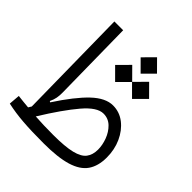

<svg xmlns="http://www.w3.org/2000/svg" viewBox="-197 -848 980 980"><g transform="rotate(45 293.0 -358.0)"><path d="M274.4 2Q185.5 2 125 -2.7Q64.5 -7.3 9.3 -19.5L14.2 -79.6Q32.7 -77.6 51.3 -75.4Q69.8 -73.2 88.9 -71.8Q94.2 -80.1 99.1 -88.4L90.3 -693.4H153.8L160.2 -251Q160.6 -228.5 157.2 -210.7Q153.8 -192.9 144.5 -173.3L150.4 -169.4Q220.7 -277.3 277.8 -331.5Q335 -385.7 388.7 -385.7Q436 -385.7 473.4 -356.7Q510.7 -327.6 532.5 -279.8Q554.2 -231.9 554.2 -174.8Q554.2 -113.3 527.1 -74.2Q500 -35.2 438.7 -16.6Q377.4 2 274.4 2ZM149.4 -66.9Q177.7 -64.9 209.7 -64Q241.7 -63 278.8 -63Q364.3 -63 410.9 -74.5Q457.5 -85.9 475.8 -110.1Q494.1 -134.3 494.1 -171.9Q494.1 -204.6 481.2 -239.3Q468.3 -273.9 443.6 -297.9Q418.9 -321.8 383.8 -321.8Q337.9 -321.8 280.8 -254.4Q223.6 -187 149.4 -66.9ZM433.6 -477.5 372.6 -538.6 311.5 -477.5 250 -539.1 311.5 -601.1 372.6 -539.6 433.6 -601.1 495.1 -539.1ZM373.5 -599.6 314.5 -658.7 373.5 -718.3 432.6 -658.7Z"/></g></svg>

Font: Cascadia Code NF Light
Style: Regular
Weight: 300
Monospace: yes
Designer: Aaron Bell
Foundry: Saja Typeworks
Version: Version 2404.023; ttfautohint (v1.8.4)